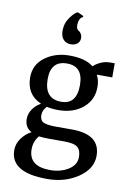

<svg xmlns="http://www.w3.org/2000/svg" viewBox="-93 -696 638 952"><g transform="rotate(10 226.5 -220.0)"><path d="M380 -294Q381 -228 332.5 -187Q284 -146 208 -146Q176 -146 150 -152Q130 -132 130 -107Q130 -81 148 -72Q166 -63 211 -63H292Q435 -63 435 45Q435 110 369 155Q303 200 213 200H212Q28 200 28 87Q28 55 48 27.5Q68 0 97 -15Q62 -33 62 -76Q62 -102 78 -125.5Q94 -149 119 -162Q43 -195 43 -282Q43 -346 94.5 -384Q146 -422 217 -422Q298 -422 338 -389Q349 -401 372 -412Q395 -423 421 -423H444V-352H366Q380 -327 380 -294ZM185 2Q158 2 137 -1Q112 28 112 68Q112 154 220 154Q272 154 311 130Q350 106 350 66Q350 32 332.5 17Q315 2 265 2ZM293 -286Q293 -381 212 -381Q130 -381 130 -289Q130 -189 215 -189Q293 -189 293 -286ZM161 -538Q161 -576 184 -607Q207 -638 221 -640L249 -627L250 -622Q228 -613 228 -574Q228 -556 244 -548Q258 -536 258 -517Q258 -499 245.5 -488.5Q233 -478 212 -478Q189 -478 175 -493.5Q161 -509 161 -538Z"/></g></svg>

Font: Aikya Medium
Style: Regular
Weight: 500
Designer: Neelakash Kshetrimayum (Latin subset based on Merriweather by Eben Sorkin)
Foundry: Brand New Type
Version: Version 1.00 b005